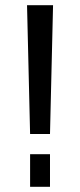

<svg xmlns="http://www.w3.org/2000/svg" viewBox="-20 -720 309 740"><path d="M184.5 -700 172.7 -203.6H96L84.2 -700ZM172.7 -125.8V0H96V-125.8Z"/></svg>

Font: Pathway Extreme 8pt Thin
Style: Regular
Weight: 100
Designer: Eduardo Rodriguez Tunni
Foundry: Eduardo Rodriguez Tunni
Version: Version 1.000